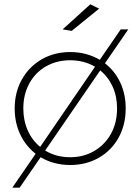

<svg xmlns="http://www.w3.org/2000/svg" viewBox="-20 -763 650 889"><path d="M562 -261Q562 -185 529 -125.5Q496 -66 437.5 -32.5Q379 1 305 1Q229 1 168 -35L71 106H37L145 -51Q99 -87 73.5 -141Q48 -195 48 -261Q48 -336 81.5 -395.5Q115 -455 173.5 -488.5Q232 -522 305 -522Q381 -522 442 -486L539 -627H574L466 -470Q512 -434 537 -380.5Q562 -327 562 -261ZM166 -83 420 -454Q369 -484 305 -484Q243 -484 193.5 -456Q144 -428 116 -377Q88 -326 88 -261Q88 -205 108.5 -159Q129 -113 166 -83ZM522 -261Q522 -317 501.5 -362Q481 -407 444 -437L189 -66Q240 -35 305 -35Q367 -35 416.5 -64Q466 -93 494 -144Q522 -195 522 -261ZM398 -743 439 -723 312 -620 270 -627Z"/></svg>

Font: Gontserrat ExtraLight
Style: Regular
Weight: 275
Designer: Julieta Ulanovsky
Foundry: Julieta Ulanovsky
Version: Version 6.001